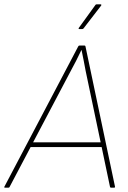

<svg xmlns="http://www.w3.org/2000/svg" viewBox="-38 -865 590 885"><path d="M-16 0Q-17 0 -18 -1Q-19 -2 -18 -4L322 -650Q324 -655 328 -655H352Q355 -655 356 -651L492 -5Q493 0 488 0H473Q470 0 469 -4L357 -537Q353 -561 348 -584.5Q343 -608 338 -634H337Q325 -609 312.5 -584Q300 -559 286 -534L6 -3Q5 0 1 0ZM95 -187 107 -209H431L435 -187ZM327 -731Q325 -731 324.5 -732.5Q324 -734 325 -736L401 -841Q403 -845 407 -845H425Q428 -845 429 -843.5Q430 -842 428 -839L347 -734Q345 -731 340 -731Z"/></svg>

Font: Sofia Sans Thin
Style: Italic
Weight: 250
Italic angle: -9°
Version: Version 4.100-B